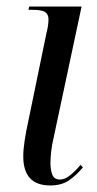

<svg xmlns="http://www.w3.org/2000/svg" viewBox="-20 -556 296 586"><path d="M133 10Q51 10 51 -79Q51 -118 68 -194L122 -456Q128 -479 128 -497Q128 -512 118 -519Q108 -526 79 -526H67L69 -536H229L145 -142Q138 -112 136 -92Q134 -72 134 -58Q134 -36 140 -22Q146 -8 163 -8Q178 -8 194 -21Q210 -34 226 -53L233 -45Q213 -21 190.5 -5.5Q168 10 133 10Z"/></svg>

Font: Noto Serif Display ExtraCondensed
Style: Italic
Weight: 400
Width: 2
Italic angle: -12°
Designer: Monotype Design Team
Foundry: Monotype Imaging Inc.
Version: Version 2.009